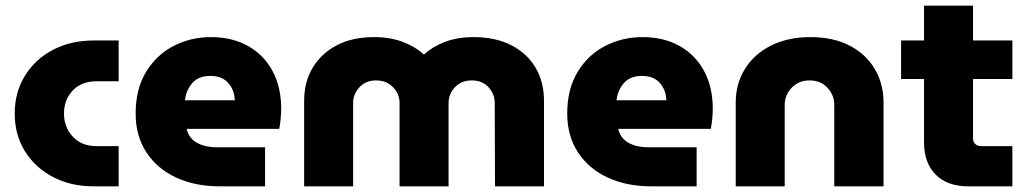

<svg xmlns="http://www.w3.org/2000/svg" viewBox="-20 -658 3631 678"><path d="M310 0Q230 0 167 -33Q104 -66 68 -124Q32 -182 32 -257Q32 -332 68 -390.5Q104 -449 167 -482Q230 -515 310 -515H399V-371H321Q268 -371 237 -338.5Q206 -306 206 -257Q206 -209 237 -175.5Q268 -142 321 -142H399V0Z M756 0Q669 0 602 -31Q535 -62 497 -120Q459 -178 459 -257Q459 -344 496 -404.5Q533 -465 593.5 -496Q654 -527 725 -527Q800 -527 856 -495.5Q912 -464 942.5 -407Q973 -350 973 -274Q973 -258 971 -237.5Q969 -217 966 -203H639Q647 -170 675 -154Q703 -138 746 -138H916V0ZM633 -304H809Q808 -340 786 -365Q764 -390 723 -390Q681 -390 659 -364.5Q637 -339 633 -304Z M1054 0V-302Q1054 -369 1084.5 -419.5Q1115 -470 1170 -498.5Q1225 -527 1301 -527Q1358 -527 1402.5 -510Q1447 -493 1476 -466H1478Q1507 -493 1551 -510Q1595 -527 1653 -527Q1729 -527 1785 -498.5Q1841 -470 1871 -419.5Q1901 -369 1901 -302V0H1728L1727 -294Q1727 -326 1705 -350Q1683 -374 1646 -374Q1609 -374 1586.5 -350Q1564 -326 1564 -294V0H1391V-294Q1391 -326 1368 -350Q1345 -374 1308 -374Q1272 -374 1249.5 -350Q1227 -326 1227 -294V0Z M2280 0Q2193 0 2126 -31Q2059 -62 2021 -120Q1983 -178 1983 -257Q1983 -344 2020 -404.5Q2057 -465 2117.5 -496Q2178 -527 2249 -527Q2324 -527 2380 -495.5Q2436 -464 2466.5 -407Q2497 -350 2497 -274Q2497 -258 2495 -237.5Q2493 -217 2490 -203H2163Q2171 -170 2199 -154Q2227 -138 2270 -138H2440V0ZM2157 -304H2333Q2332 -340 2310 -365Q2288 -390 2247 -390Q2205 -390 2183 -364.5Q2161 -339 2157 -304Z M2578 0V-296Q2578 -362 2610.5 -414.5Q2643 -467 2702.5 -497Q2762 -527 2842 -527Q2922 -527 2980 -497Q3038 -467 3069 -414.5Q3100 -362 3100 -296V0H2926V-288Q2926 -322 2902 -348Q2878 -374 2839 -374Q2800 -374 2775.5 -348Q2751 -322 2751 -288V0Z M3399 0Q3325 0 3284 -41.5Q3243 -83 3243 -155V-379H3162V-515H3243V-638H3416V-515H3555V-379H3416V-168Q3416 -157 3424 -149.5Q3432 -142 3443 -142H3555V0Z"/></svg>

Font: MuseoModerno ExtraBold
Style: Regular
Weight: 800
Designer: Pablo Cosgaya, Héctor Gatti, Marcela Romero, and the Authors of The MuseoModerno Project.
Foundry: Omnibus-Type Team
Version: Version 1.001